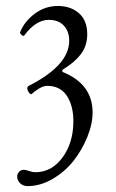

<svg xmlns="http://www.w3.org/2000/svg" viewBox="-20 -445 393 649"><path d="M73.2 184.1Q57.6 184.1 47.9 174.3Q38.1 164.6 38.1 151.9Q38.1 143.1 44.4 136Q50.8 128.9 61 128.9Q66.4 128.9 78.6 133.1Q90.8 137.2 99.1 137.2Q154.8 137.2 191.4 87.2Q228 37.1 228 -35.2Q228 -87.9 205.8 -121.3Q183.6 -154.8 139.2 -154.8Q127 -154.8 111.3 -145.3Q95.7 -135.7 86.9 -127Q83 -125.5 78.4 -131.3Q73.7 -137.2 72.5 -143.6Q71.3 -149.9 75.2 -153.8Q213.9 -223.6 213.9 -307.1Q213.9 -339.4 195.6 -358.6Q177.2 -377.9 145 -377.9Q101.1 -377.9 62 -325.2Q59.1 -321.8 53 -326.9Q46.9 -332 47.9 -335.9Q62.5 -372.6 97.4 -398.7Q132.3 -424.8 175.8 -424.8Q218.8 -424.8 246.8 -400.4Q274.9 -376 274.9 -329.1Q274.9 -290 252.9 -261.5Q231 -232.9 190.9 -209V-202.1Q293 -161.1 293 -64.9Q293 -25.9 275.1 18.1Q257.3 62 228.3 98.9Q199.2 135.7 157.7 159.9Q116.2 184.1 73.2 184.1Z"/></svg>

Font: Junicode SmCond Light
Style: Regular
Weight: 300
Width: 4
Designer: Peter S. Baker
Version: Version 2.206